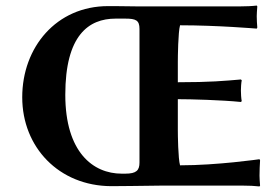

<svg xmlns="http://www.w3.org/2000/svg" viewBox="-20 -668 1004 691"><path d="M620 -200V-311C668 -311 778 -308 847 -301L850 -304C848 -313 847 -333 847 -342C847 -351 848 -370 850 -379L847 -382C788 -377 738 -372 620 -372V-445C620 -462 621 -553 628 -577C762 -577 904 -565 904 -565L906 -569C905 -577 904 -601 904 -610C904 -618 905 -631 906 -645L904 -648C888 -646 865 -645 844 -645C844 -645 504 -645 474 -645C422 -646 369 -646 369 -646C183 -646 60 -498 60 -318C60 -138 192 1 380 2C380 2 516 1 560 0H854C875 0 898 1 914 3L916 0C915 -14 914 -26 914 -36C914 -46 915 -83 916 -91L914 -95C914 -95 762 -73 628 -73C621 -97 620 -183 620 -200ZM418 -43C315 -43 215 -120 215 -327C215 -541 299 -601 396 -601H431C469 -601 482 -595 482 -564V-83C482 -55 471 -43 431 -43Z"/></svg>

Font: Libertinus Sans
Style: Bold
Weight: 700
Designer: Philipp H. Poll, Khaled Hosny
Foundry: Caleb Maclennan
Version: Version 7.050;RELEASE